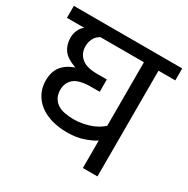

<svg xmlns="http://www.w3.org/2000/svg" viewBox="-156 -760 872 890"><g transform="rotate(30 280.0 -315.0)"><path d="M402 0V-147Q382 -133 343 -119.5Q304 -106 256 -106Q210 -106 172 -117Q134 -128 107 -149Q80 -170 65 -199.5Q50 -229 50 -266Q50 -312 72 -341Q94 -370 139 -386Q88 -404 69 -431Q50 -458 50 -496Q50 -518 60 -538Q70 -558 83 -566H-10V-630H570V-566H480V0ZM169 -566Q150 -556 140 -537Q130 -518 130 -495Q130 -458 156.5 -434.5Q183 -411 240 -411H293V-345H248Q183 -345 156.5 -322.5Q130 -300 130 -263Q130 -237 140 -219.5Q150 -202 166.5 -192Q183 -182 205 -178Q227 -174 252 -174Q291 -174 332.5 -187Q374 -200 402 -226V-566Z"/></g></svg>

Font: Ek Mukta
Style: Regular
Weight: 400
Designer: Girish Dalvi and Yashodeep Gholap
Foundry: Ek Type
Version: Version 2.538;PS 1.001;hotconv 16.6.51;makeotf.lib2.5.65220;